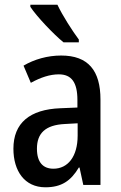

<svg xmlns="http://www.w3.org/2000/svg" viewBox="-20 -852 514 816"><path d="M224 -832H109V-823C135 -783 208 -706 250 -672H315V-684C288 -720 245 -787 224 -832ZM240 -616C182 -616 126 -600 80 -573L111 -500C153 -523 192 -536 230 -536C284 -536 309 -502 309 -427V-395L237 -392C106 -387 37 -329 37 -220C37 -126 84 -56 173 -56C241 -56 281 -83 315 -140H318L334 -66H407V-429C407 -552 355 -616 240 -616ZM256 -325 310 -328V-276C310 -186 268 -135 207 -135C164 -135 137 -161 137 -220C137 -285 172 -321 256 -325Z"/></svg>

Font: Noto Sans Malayalam UI Condensed Medium
Style: Regular
Weight: 500
Width: 3
Designer: Jelle Bosma - Monotype Design Team
Foundry: Monotype Imaging Inc.
Version: Version 2.104